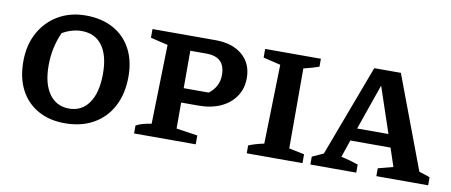

<svg xmlns="http://www.w3.org/2000/svg" viewBox="-55 -744 2257 960"><g transform="rotate(10 1074.0 -264.5)"><path d="M304 10Q226 10 168 -22.5Q110 -55 78.5 -115Q47 -175 47 -258Q47 -343 82 -406Q117 -469 177.5 -504Q238 -539 316 -539Q396 -539 455 -507Q514 -475 546 -415.5Q578 -356 578 -275Q578 -188 544.5 -124Q511 -60 449.5 -25Q388 10 304 10ZM313 -66Q377 -66 413.5 -118.5Q450 -171 450 -267Q450 -359 413.5 -409Q377 -459 308 -459Q285 -459 260 -452Q235 -445 211 -431Q175 -352 175 -261Q175 -169 211.5 -117.5Q248 -66 313 -66Z M975 -530Q1061 -530 1111.5 -487Q1162 -444 1162 -370Q1162 -317 1135 -277Q1108 -237 1060 -215Q1012 -193 947 -193H860V-61L968 -45V0H655V-40Q669 -48 687.5 -53.5Q706 -59 733 -63L743 -465L655 -486V-530ZM942 -456H860V-266H987Q1037 -304 1037 -364Q1037 -456 942 -456Z M1227 0V-40Q1261 -54 1305 -63L1315 -465L1227 -486V-530H1510V-490Q1494 -484 1477 -479Q1460 -474 1432 -467V-61L1510 -45V0Z M2093 -59Q2107 -55 2117.5 -51.5Q2128 -48 2148 -41V0H1885V-40L1961 -60L1930 -153H1726L1696 -65Q1720 -60 1741 -54Q1762 -48 1783 -41V0H1550V-40L1607 -66L1781 -530H1916ZM1749 -218H1908L1830 -450Z"/></g></svg>

Font: Piazzolla SC SemiBold
Style: Regular
Weight: 600
Designer: Juan Pablo del Peral
Foundry: Huerta Tipografica
Version: Version 1.330